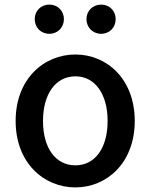

<svg xmlns="http://www.w3.org/2000/svg" viewBox="-20 -801 655 835"><path d="M308 14C444 14 566 -92 566 -275C566 -458 444 -564 308 -564C171 -564 48 -458 48 -275C48 -92 171 14 308 14ZM308 -82C221 -82 167 -158 167 -275C167 -391 221 -469 308 -469C394 -469 448 -391 448 -275C448 -158 394 -82 308 -82ZM195 -654C231 -654 258 -682 258 -718C258 -753 231 -781 195 -781C157 -781 131 -753 131 -718C131 -682 157 -654 195 -654ZM420 -654C457 -654 483 -682 483 -718C483 -753 457 -781 420 -781C383 -781 356 -753 356 -718C356 -682 383 -654 420 -654Z"/></svg>

Font: GenYoGothic2 TW M
Style: Regular
Weight: 500
Version: Version 2.100;PS 2.1;hotconv 16.6.51;makeotf.lib2.5.65220 DE